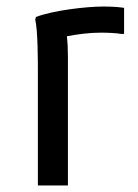

<svg xmlns="http://www.w3.org/2000/svg" viewBox="-20 -568 424 588"><path d="M296 -548C244 -548 142 -536 90 -516L88 -508C96 -472 96 -384 96 -344V0H188V-396C188 -418 187 -439 185 -457C216 -463 254 -468 288 -468C308 -468 335 -467 352 -464H360V-544C346 -546 328 -548 296 -548Z"/></svg>

Font: Kufam Arabic Latin Roman Normal
Style: Regular
Weight: 400
Designer: Wael Morcos & Artur Schmal
Version: Version 1.200;PS 001.200;hotconv 1.0.88;makeotf.lib2.5.64775